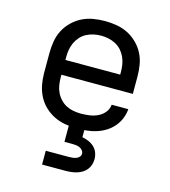

<svg xmlns="http://www.w3.org/2000/svg" viewBox="-111 -617 822 927"><g transform="rotate(15 300.0 -154.0)"><path d="M302 8Q273 8 243.5 3Q214 -2 187.5 -15Q161 -28 139.5 -48.5Q118 -69 104.5 -95.5Q91 -122 85.5 -151Q80 -180 80 -210V-310Q80 -339 85 -368.5Q90 -398 103.5 -424Q117 -450 138.5 -471Q160 -492 186 -505Q212 -518 241.5 -523Q271 -528 300 -528Q329 -528 358.5 -523Q388 -518 414 -505Q440 -492 461.5 -471Q483 -450 496.5 -424Q510 -398 515 -368.5Q520 -339 520 -310V-223H163V-210Q163 -191 166 -172Q169 -153 177 -136Q185 -119 198.5 -104.5Q212 -90 228.5 -81.5Q245 -73 264 -69.5Q283 -66 302 -66Q324 -66 345 -69Q366 -72 385.5 -81Q405 -90 419 -107Q433 -124 435 -146H518Q516 -121 506.5 -98Q497 -75 481 -56.5Q465 -38 444 -25Q423 -12 399.5 -4.5Q376 3 351.5 5.5Q327 8 302 8ZM163 -297H437V-310Q437 -329 434 -347.5Q431 -366 423 -383.5Q415 -401 402.5 -415Q390 -429 373 -438Q356 -447 337.5 -451Q319 -455 300 -455Q281 -455 262.5 -451Q244 -447 227 -438Q210 -429 197.5 -415Q185 -401 177 -383.5Q169 -366 166 -347.5Q163 -329 163 -310ZM185 220V151H300Q309 151 318.5 150Q328 149 336.5 146Q345 143 351.5 136Q358 129 358 120Q358 111 352 103.5Q346 96 337 92Q328 88 318.5 87Q309 86 300 86H261V0H339V42Q355 45 370.5 51.5Q386 58 398.5 69.5Q411 81 417 97Q423 113 423 130Q423 144 418.5 158Q414 172 405 183Q396 194 383.5 201.5Q371 209 357 213Q343 217 328.5 218.5Q314 220 300 220Z"/></g></svg>

Font: Iosevka Aile
Style: Regular
Weight: 400
Designer: Belleve Invis
Foundry: Belleve Invis
Version: Version 28.0.1; ttfautohint (v1.8.4)